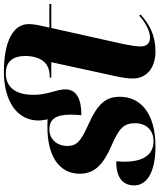

<svg xmlns="http://www.w3.org/2000/svg" viewBox="64 -874 820 988"><g transform="rotate(-90 474.0 -380.0)"><path d="M213 10C391 10 470 -71 470 -173C470 -246 434 -287 330 -334C238 -375 217 -396 217 -444C217 -498 253 -536 302 -536C357 -536 378 -499 378 -426C378 -409 377 -391 375 -371C456 -371 508 -395 508 -453C508 -503 480 -542 480 -618C480 -715 523 -760 591 -760C655 -760 680 -719 680 -660C680 -630 673 -584 645 -558C623 -538 594 -534 569 -534L568 -526H648L575 -191C569 -164 564 -134 564 -106C565 -30 625 10 703 10C789 10 843 -22 893 -66L888 -74C854 -43 810 -18 774 -18C745 -18 729 -37 729 -66C729 -90 735 -123 741 -154L824 -526H947L948 -536H826L835 -577C841 -602 844 -624 844 -643C844 -724 751 -770 599 -770C442 -770 348 -698 348 -593C348 -576 351 -560 354 -545C342 -546 328 -546 313 -546C160 -546 74 -482 74 -380C74 -301 125 -257 217 -217C310 -177 334 -152 334 -94C334 -40 300 0 242 0C180 0 136 -41 136 -150C136 -162 137 -176 138 -192C61 -192 14 -164 14 -99C14 -30 90 10 213 10Z"/></g></svg>

Font: Noto Serif Display ExtraBold
Style: Italic
Weight: 800
Italic angle: -12°
Designer: Monotype Design Team
Foundry: Monotype Imaging Inc.
Version: Version 2.009